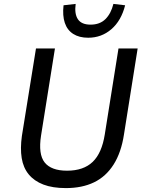

<svg xmlns="http://www.w3.org/2000/svg" viewBox="-20 -953 742 982"><path d="M317 9Q249 9 202 -9Q155 -27 127 -61Q99 -95 91 -144.5Q83 -194 92 -258L164 -705H261L190 -260Q175 -164 208.5 -122Q242 -80 323 -80Q407 -80 454 -125Q501 -170 516 -266L586 -705H684L614 -265Q600 -173 561 -111.5Q522 -50 461 -20.5Q400 9 317 9ZM431 -760Q385 -760 354.5 -779.5Q324 -799 311.5 -836Q299 -873 305 -926L367 -933Q360 -882 378.5 -854.5Q397 -827 443 -827Q491 -827 519.5 -855.5Q548 -884 560 -933L620 -926Q600 -847 549.5 -803.5Q499 -760 431 -760Z"/></svg>

Font: Nunito Sans 7pt SemiCondensed Medium
Style: Italic
Weight: 500
Width: 4
Italic angle: -9°
Designer: Vernon Adams
Foundry: Vernon Adams
Version: Version 3.101;gftools[0.9.27]